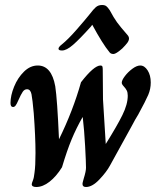

<svg xmlns="http://www.w3.org/2000/svg" viewBox="-20 -738 628 768"><path d="M107 -1Q107 -5 111.5 -16Q116 -27 118 -47Q122 -74 122 -126Q122 -191 115 -285Q110 -341 106 -361Q102 -381 88 -381Q78 -381 71 -371Q64 -361 53 -336Q47 -322 42.5 -316Q38 -310 32 -310Q22 -310 22 -326Q22 -356 36.5 -391.5Q51 -427 76 -451.5Q101 -476 131 -476Q186 -476 201 -393Q209 -342 216 -181Q272 -295 304 -409Q356 -476 382 -476Q388 -476 389.5 -472Q391 -468 391 -459L392 -340L403 -162Q448 -234 469.5 -277.5Q491 -321 491 -355Q491 -368 487 -376Q483 -384 475 -392.5Q467 -401 467 -407Q467 -417 479.5 -433.5Q492 -450 509.5 -463Q527 -476 541 -476Q558 -476 570.5 -456.5Q583 -437 583 -408Q583 -382 573 -358.5Q563 -335 533 -280Q521 -261 507 -234L420 -76Q406 -50 377.5 -20Q349 10 324 10Q310 10 310 -2Q310 -6 312 -13Q314 -20 315 -24Q324 -53 324 -67Q324 -89 320.5 -153.5Q317 -218 311 -269H310Q285 -225 266.5 -180.5Q248 -136 228 -69Q205 -32 178 -11Q151 10 125 10Q107 10 107 -1ZM418 -529Q390 -563 349 -639L343 -631Q298 -581 272 -558.5Q246 -536 228 -536Q214 -536 214 -543Q214 -550 227 -560Q252 -580 286.5 -619.5Q321 -659 341 -684Q353 -700 363 -709Q373 -718 388 -718Q399 -718 405 -713.5Q411 -709 419 -697Q435 -667 448 -649Q461 -631 490 -598Q496 -591 496 -584Q496 -576 489.5 -567Q483 -558 469 -544Q444 -522 434 -522Q423 -522 418 -529Z"/></svg>

Font: Charm
Style: Bold
Weight: 700
Designer: Katatrad Aksorn Co.,Ltd.
Foundry: Cadson Demak Co.,Ltd.
Version: Version 1.001